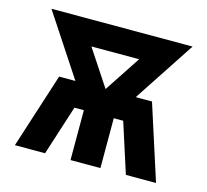

<svg xmlns="http://www.w3.org/2000/svg" viewBox="-82 -613 763 707"><g transform="rotate(15 300.0 -260.0)"><path d="M31 0 123 -286H185L31 -520H569L415 -286H477L569 0H454L393 -190H357V0H243V-190H207L146 0ZM300 -286 391 -424H209Z"/></g></svg>

Font: Iosevka SS04 XBd Ex
Style: Regular
Weight: 800
Width: 7
Monospace: yes
Designer: Belleve Invis
Foundry: Belleve Invis
Version: Version 19.0.0; ttfautohint (v1.8.4)